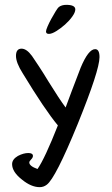

<svg xmlns="http://www.w3.org/2000/svg" viewBox="-20 -573 461 793"><path d="M182 -433Q170 -433 170 -443Q170 -449 176.5 -464Q183 -479 192 -495.5Q201 -512 210 -526.5Q219 -541 223 -544Q235 -553 254 -553Q291 -553 291 -534Q291 -522 278.5 -504.5Q266 -487 248.5 -471.5Q231 -456 212.5 -444.5Q194 -433 182 -433ZM144 200Q109 200 71 169Q30 137 30 105Q30 85 54 71Q77 59 97 59Q116 59 116 71Q116 78 109 85Q101 93 101 98Q101 113 135 125Q165 82 219 -55Q165 -120 74 -270Q46 -314 46 -342Q46 -372 69 -372Q90 -372 112 -342Q123 -326 140.5 -299.5Q158 -273 181 -235Q225 -164 251 -129Q261 -157 276.5 -197.5Q292 -238 313 -293Q345 -370 373 -370Q391 -370 391 -337Q391 -283 301 -61Q209 164 173 190Q160 200 144 200Z"/></svg>

Font: Dongol
Style: Regular
Weight: 400
Designer: Abdo Mohamed and Ibrahim Hamdi
Foundry: Protype Foundry
Version: Version 1.000;hotconv 1.0.109;makeotfexe 2.5.65596